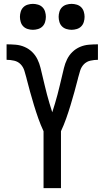

<svg xmlns="http://www.w3.org/2000/svg" viewBox="-20 -972 540 992"><path d="M205 0V-294Q190 -326 178 -360Q166 -394 155.5 -428.5Q145 -463 135.5 -497.5Q126 -532 117 -567V-568Q112 -587 106 -606.5Q100 -626 86.5 -640Q73 -654 53 -658.5Q33 -663 14 -663V-743Q37 -743 61 -741Q85 -739 107 -729.5Q129 -720 146 -703.5Q163 -687 173.5 -665.5Q184 -644 189.5 -621Q195 -598 200.5 -575Q206 -552 211.5 -529Q217 -506 223 -483Q229 -460 236 -437Q243 -414 250 -392Q257 -414 264 -437Q271 -460 277 -483Q283 -506 288.5 -529Q294 -552 299.5 -575Q305 -598 310.5 -621Q316 -644 326.5 -665.5Q337 -687 354 -703.5Q371 -720 393 -729.5Q415 -739 439 -741Q463 -743 486 -743V-663Q467 -663 447 -658.5Q427 -654 413.5 -640Q400 -626 394 -606.5Q388 -587 383 -568V-567Q374 -532 364.5 -497.5Q355 -463 344.5 -428.5Q334 -394 322 -360Q310 -326 295 -294V0ZM350 -818Q337 -818 323.5 -822Q310 -826 300.5 -835.5Q291 -845 287 -858.5Q283 -872 283 -885Q283 -898 287 -911.5Q291 -925 300.5 -934.5Q310 -944 323.5 -948Q337 -952 350 -952Q363 -952 376.5 -948Q390 -944 399.5 -934.5Q409 -925 413 -911.5Q417 -898 417 -885Q417 -872 413 -858.5Q409 -845 399.5 -835.5Q390 -826 376.5 -822Q363 -818 350 -818ZM150 -818Q137 -818 123.5 -822Q110 -826 100.5 -835.5Q91 -845 87 -858.5Q83 -872 83 -885Q83 -898 87 -911.5Q91 -925 100.5 -934.5Q110 -944 123.5 -948Q137 -952 150 -952Q163 -952 176.5 -948Q190 -944 199.5 -934.5Q209 -925 213 -911.5Q217 -898 217 -885Q217 -872 213 -858.5Q209 -845 199.5 -835.5Q190 -826 176.5 -822Q163 -818 150 -818Z"/></svg>

Font: Iosevka Medium
Style: Regular
Weight: 500
Monospace: yes
Designer: Belleve Invis
Foundry: Belleve Invis
Version: Version 32.5.0; ttfautohint (v1.8.4)